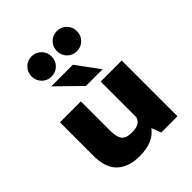

<svg xmlns="http://www.w3.org/2000/svg" viewBox="-255 -1067 1220 1220"><g transform="rotate(-45 355.0 -457.5)"><path d="M243 -744Q205 -744 179 -770Q153 -796 153 -834Q153 -872.5 179 -898.8Q205 -925 243 -925Q280.5 -925 306.8 -898.8Q333 -872.5 333 -834Q333 -796 306.8 -770Q280.5 -744 243 -744ZM380.5 -834Q380.5 -872.5 406.5 -898.8Q432.5 -925 470.5 -925Q508.5 -925 534.5 -898.8Q560.5 -872.5 560.5 -834Q560.5 -796 534.5 -770Q508.5 -744 470.5 -744Q432.5 -744 406.5 -770Q380.5 -796 380.5 -834ZM504.5 -547.5H354.5L197 -701.5H391ZM280 10Q235 10 198.8 -1.2Q162.5 -12.5 134 -36.2Q105.5 -60 90 -100.5Q74.5 -141 74.5 -196V-501H262.5V-237Q262.5 -182 281 -156.8Q299.5 -131.5 351 -131.5Q392.5 -131.5 413 -144Q433.5 -156.5 440.5 -180V-501H629.5V0H484L459 -64Q405.5 10 280 10Z"/></g></svg>

Font: League Mono ExtraBold
Style: Regular
Weight: 800
Width: 6
Designer: Tyler Finck
Foundry: The League of Moveable Type / Tyler Finck
Version: Version 2.210